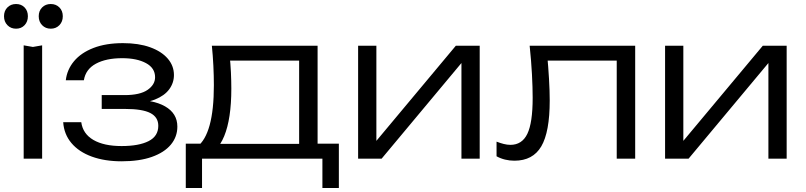

<svg xmlns="http://www.w3.org/2000/svg" viewBox="-43 -791 4016 957"><path d="M37 -648Q11 -648 -6 -665.5Q-23 -683 -23 -710Q-23 -737 -6 -754Q11 -771 37 -771Q63 -771 79.5 -754Q96 -737 96 -710Q96 -683 79.5 -665.5Q63 -648 37 -648ZM210 -648Q184 -648 167 -665.5Q150 -683 150 -710Q150 -737 167 -754Q184 -771 210 -771Q236 -771 253 -754Q270 -737 270 -710Q270 -683 253 -665.5Q236 -648 210 -648ZM75 -565 121 -557 167 -565V0H75Z M563 13Q479 13 414.5 -10.5Q350 -34 313 -78Q276 -122 272 -182H362Q370 -124 422.5 -93.5Q475 -63 563 -63Q649 -63 697.5 -87.5Q746 -112 746 -164Q746 -207 706.5 -227.5Q667 -248 581 -248H464V-317H578Q655 -317 692.5 -343Q730 -369 730 -406Q730 -452 684.5 -476.5Q639 -501 566 -501Q486 -501 435 -473.5Q384 -446 375 -391H285Q291 -444 326 -486Q361 -528 423 -552Q485 -576 570 -576Q648 -576 705 -555.5Q762 -535 793 -499Q824 -463 824 -417Q824 -378 800.5 -346Q777 -314 729.5 -295Q682 -276 609 -276V-293Q718 -296 779.5 -261Q841 -226 841 -160Q841 -109 808.5 -70Q776 -31 714 -9Q652 13 563 13Z M1646 -75V146H1564V0H964V146H883V-75H1006L1033 -74H1474L1501 -75ZM1013 -563H1540V-27H1448V-531L1491 -489H1062L1101 -519Q1106 -474 1108 -430.5Q1110 -387 1110 -349Q1110 -199 1074.5 -112.5Q1039 -26 977 -26L939 -59Q1023 -122 1023 -366Q1023 -413 1020.5 -463.5Q1018 -514 1013 -563Z M1742 0V-563H1833V-42L1798 -47L2229 -563H2348V0H2257V-526L2293 -520L1859 0Z M2597 -563H3123V0H3031V-531L3073 -489H2645L2684 -521Q2690 -458 2693.5 -397.5Q2697 -337 2697 -290Q2697 -133 2655 -61.5Q2613 10 2521 10Q2497 10 2474.5 4.5Q2452 -1 2432 -12V-85Q2450 -78 2467.5 -73.5Q2485 -69 2501 -69Q2559 -69 2585.5 -124Q2612 -179 2612 -303Q2612 -354 2608.5 -420.5Q2605 -487 2597 -563Z M3272 0V-563H3363V-42L3328 -47L3759 -563H3878V0H3787V-526L3823 -520L3389 0Z"/></svg>

Font: Unbounded Light
Style: Regular
Weight: 300
Designer: Luke Prowse, Jean-Baptiste Morizot, Fátima Lázaro, Florian Runge
Foundry: NaN
Version: Version 1.700